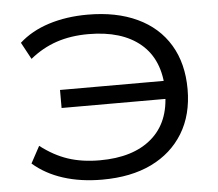

<svg xmlns="http://www.w3.org/2000/svg" viewBox="-52 -771 953 838"><g transform="rotate(-5 425.0 -352.5)"><path d="M363 9Q269 9 192.5 -15.5Q116 -40 61 -88L101 -162Q159 -117 220.5 -96.5Q282 -76 360 -76Q506 -76 587.5 -146Q669 -216 669 -346L687 -318H213V-397H688L670 -356Q668 -490 586 -559.5Q504 -629 357 -629Q280 -629 217.5 -608Q155 -587 101 -543L61 -617Q114 -665 191 -689.5Q268 -714 361 -714Q487 -714 578.5 -671Q670 -628 719 -546.5Q768 -465 768 -352Q768 -240 718.5 -159Q669 -78 579 -34.5Q489 9 363 9Z"/></g></svg>

Font: Nunito Sans 10pt Expanded
Style: Regular
Weight: 400
Width: 7
Designer: Vernon Adams
Foundry: Vernon Adams
Version: Version 3.101;gftools[0.9.27]